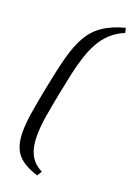

<svg xmlns="http://www.w3.org/2000/svg" viewBox="-167 -771 696 1013"><g transform="rotate(20 180.5 -265.0)"><path d="M182 181Q98 155 64.5 111.5Q31 68 31 -10Q31 -58 41 -120.5Q51 -183 67 -264Q88 -372 108 -448Q128 -524 157 -575Q186 -626 233 -658.5Q280 -691 355 -711L361 -684Q317 -666 285.5 -637Q254 -608 232.5 -569.5Q211 -531 195.5 -483.5Q180 -436 168 -381Q156 -326 144 -264Q130 -193 119.5 -130.5Q109 -68 109 -16Q109 24 117.5 56.5Q126 89 145.5 113.5Q165 138 198 154Z"/></g></svg>

Font: Manuale
Style: Italic
Weight: 400
Italic angle: -11°
Designer: Eduardo Tunni / Pablo Cosgaya
Foundry: Eduardo Tunni / Pablo Cosgaya
Version: Version 1.002